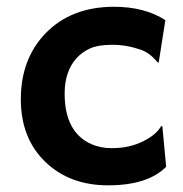

<svg xmlns="http://www.w3.org/2000/svg" viewBox="-20 -540 541 567"><path d="M470.7 -47.4Q416 7.3 299.3 7.3Q186 7.3 114.3 -61.5Q41.5 -131.3 41.5 -247.1Q41.5 -364.7 113.3 -440.4Q189.5 -520 316.9 -520Q407.2 -520 468.3 -480.5L448.7 -355.5L445.3 -356Q421.9 -384.3 396 -393.1Q354 -407.7 312 -407.7Q270 -407.7 246.1 -397Q222.2 -386.2 205.1 -367.2Q170.9 -328.1 170.9 -263.7Q170.9 -149.4 250 -114.3Q277.3 -102.5 307.9 -102.5Q338.4 -102.5 361.1 -107.9Q383.8 -113.3 402.3 -122.6Q441.9 -142.1 456.1 -168L459.5 -166.5Z"/></svg>

Font: Hammersmith One
Style: Regular
Weight: 400
Designer: Nicole Fally
Foundry: Nicole Fally
Version: Version 1.003